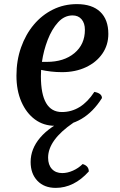

<svg xmlns="http://www.w3.org/2000/svg" viewBox="-20 -597 584 934"><path d="M248 15Q192 15 150 -16Q108 -47 84 -102Q60 -157 60 -229Q60 -303 82.5 -366.5Q105 -430 144.5 -477Q184 -524 237.5 -550.5Q291 -577 354 -577Q428 -577 467.5 -539.5Q507 -502 507 -432Q507 -378 478 -336Q449 -294 398 -270Q347 -246 282 -246Q254 -246 228.5 -249Q203 -252 180 -257Q179 -241 179 -226Q179 -52 281 -52Q375 -52 439 -150Q476 -143 476 -120Q391 15 248 15ZM333 -522Q293 -522 262.5 -488.5Q232 -455 212 -403Q192 -351 184 -296H208Q291 -296 342 -338.5Q393 -381 393 -452Q393 -484 377 -503Q361 -522 333 -522ZM382 201Q412 210 412 237Q340 317 251 317Q195 317 162 282.5Q129 248 129 191Q129 127 175.5 72.5Q222 18 309 -20L337 0Q214 84 214 170Q214 205 232.5 225Q251 245 283 245Q308 245 335 233Q362 221 382 201Z"/></svg>

Font: Merienda Medium
Style: Regular
Weight: 500
Designer: Eduardo Rodriguez Tunni
Foundry: Eduardo Rodriguez Tunni
Version: Version 2.001; ttfautohint (v1.8.4.7-5d5b)